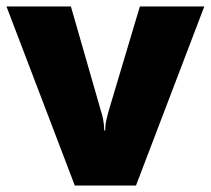

<svg xmlns="http://www.w3.org/2000/svg" viewBox="-20 -573 651 593"><path d="M211 0 0 -553H199L293 -226Q295 -222 298.5 -204Q302 -186 302 -170H305Q305 -187 308.5 -202Q312 -217 314 -225L412 -553H611L400 0Z"/></svg>

Font: Noto Sans Gurmukhi UI Black
Style: Regular
Weight: 900
Designer: Jelle Bosma - Monotype Design Team
Foundry: Monotype Imaging Inc.
Version: Version 2.004; ttfautohint (v1.8.4.7-5d5b)